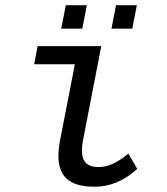

<svg xmlns="http://www.w3.org/2000/svg" viewBox="-20 -705 640 735"><path d="M293.5 -129.9Q293.5 -96.2 309.6 -80.8Q325.7 -65.4 357.9 -65.4Q411.1 -65.4 471.2 -117.2L505.4 -58.6Q430.7 9.8 342.8 9.8Q269.5 9.8 236.6 -19.5Q203.6 -48.8 203.6 -107.9Q203.6 -134.8 210.4 -170.4L266.6 -459H110.8L124 -528.3H367.7L297.9 -168.9Q293.5 -147 293.5 -129.9ZM406.7 -595.2 424.3 -685.1H503.9L486.3 -595.2ZM214.4 -595.2 231.9 -685.1H312.5L294.9 -595.2Z"/></svg>

Font: Cousine
Style: Italic
Weight: 400
Italic angle: -12°
Monospace: yes
Designer: Steve Matteson
Foundry: Monotype Imaging Inc.
Version: Version 1.21